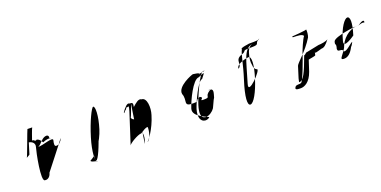

<svg xmlns="http://www.w3.org/2000/svg" viewBox="-17 -1075 3254 1639"><g transform="rotate(-20 1610.0 -255.0)"><path d="M115 -236C109 -236 149 -254 147 -258L177 -356C208 -350 230 -330 221 -299C208 -256 156 -5 196 -5C224 1 247 -22 254 -52C254 -52 445 -295 445 -298C437 -272 414 -248 392 -248C369 -245 373 -272 380 -300C391 -336 280 -288 240 -292C250 -296 258 -303 265 -310C286 -334 311 -358 337 -358C353 -358 360 -342 352 -326L367 -324C360 -330 331 -332 293 -314C277 -341 264 -352 247 -355C230 -338 226 -368 208 -360C210 -366 243 -462 248 -466L205 -467C201 -464 120 -236 115 -236Z M631 -36C681 -62 750 -156 781 -254C816 -365 817 -454 797 -454C783 -454 730 -348 690 -216C653 -96 651 -4 669 -4C705 -4 579 -16 631 -36ZM704 -230C668 -113 648 -13 665 -13C682 -13 728 -116 764 -234C800 -349 819 -446 801 -446C782 -446 741 -348 704 -230Z M1024 -316C1055 -358 1080 -388 1099 -373C1121 -373 1131 -372 1123 -333C1153 -360 1184 -388 1207 -372C1255 -372 1261 -279 1241 -217C1207 -101 1137 -12 1129 -12C1144 -12 1174 -60 1176 -126C1179 -137 1159 -137 1106 -100C1072 -100 990 -49 985 -34L1074 -310C1077 -319 1085 -352 1082 -342C1083 -346 1082 -364 1074 -350C1068 -350 1065 -360 1052 -336C1052 -336 1035 -326 1030 -310C1030 -310 1029 -331 1024 -316ZM1068 -260C1063 -244 1089 -228 1113 -228C1150 -225 1090 41 1107 -14C1130 -76 1123 -122 1088 -127C1065 -127 1114 -381 1109 -366C1109 -366 1071 -256 1068 -260Z M1548 -296C1575 -232 1515 -189 1607 -189C1681 -189 1622 -199 1681 -222C1726 -202 1650 -188 1706 -188C1778 -188 1715 -204 1782 -246C1830 -246 1740 -251 1776 -251C1824 -251 1803 -210 1794 -174C1785 -165 1754 -86 1749 -86C1740 -71 1702 -39 1668 -42C1624 -48 1627 -97 1646 -160C1662 -213 1749 -419 1785 -419C1833 -419 1703 -404 1739 -404C1787 -404 1702 -402 1738 -402C1772 -418 1677 -424 1693 -424C1683 -424 1535 -368 1548 -296ZM1579 -152C1599 -216 1676 -382 1730 -382C1794 -408 1795 -414 1752 -358C1714 -358 1638 -190 1620 -134C1600 -67 1615 -19 1659 -16C1674 -16 1685 -20 1698 -30C1702 -38 1556 -78 1579 -152Z M2074 -334C2119 -360 2066 -412 2139 -438C2194 -455 2150 -467 2215 -468H2241C2328 -468 2270 -489 2328 -514H2316C2341 -505 2259 -505 2275 -505H2227C2249 -505 2143 -497 2158 -481C2136 -440 2127 -359 2086 -231C2040 -88 2037 -12 2066 -12C2096 -12 2143 -97 2177 -205C2215 -325 2215 -398 2188 -398C2179 -398 2072 -382 2074 -334ZM2104 -188C2163 -380 2175 -490 2267 -494C2237 -494 2213 -467 2202 -422C2191 -387 2188 -350 2194 -324C2194 -302 2203 -282 2220 -277C2254 -272 2070 -80 2104 -188Z M2599 -436 2601 -428C2646 -426 2686 -427 2696 -406C2680 -390 2638 -290 2632 -269C2623 -238 2551 -37 2533 -37C2518 -31 2513 -36 2496 -32C2483 -32 2476 -20 2473 -10C2472 4 2497 4 2519 4C2551 4 2602 -18 2632 -104L2664 -202C2663 -204 2727 -212 2729 -218L2735 -246C2730 -231 2752 -240 2798 -253C2823 -253 2841 -269 2873 -311C2857 -298 2808 -291 2785 -291L2663 -266C2655 -257 2646 -250 2640 -250C2589 -110 2560 -46 2521 -49C2523 -54 2524 -72 2528 -82L2560 -184C2569 -209 2660 -278 2723 -382C2731 -400 2735 -438 2731 -454C2743 -444 2581 -436 2599 -436Z M2926 -275C2947 -312 3131 -334 3168 -334C3212 -366 3227 -358 3218 -337C3209 -344 3191 -341 3170 -333C3100 -338 3026 -291 2992 -218C2970 -149 2894 -106 2952 -106C2988 -106 3016 -132 3041 -181C3052 -190 3058 -207 3065 -218C3050 -218 2995 -154 2970 -166C2964 -203 2919 -168 2920 -206C2937 -262 2911 -232 2926 -275ZM2993 -253C2970 -178 3092 -266 3092 -266C3126 -374 3122 -428 3095 -428C3072 -428 3022 -366 2993 -253Z"/></g></svg>

Font: Zinc
Style: Obl
Weight: 400
Version: Version 1